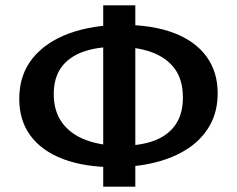

<svg xmlns="http://www.w3.org/2000/svg" viewBox="-20 -688 885 718"><path d="M406 -63Q296 -63 216.5 -93Q137 -123 94.5 -180Q52 -237 52 -318Q52 -408 101.5 -469.5Q151 -531 238.5 -563Q326 -595 439 -595Q550 -595 629.5 -565Q709 -535 751.5 -477.5Q794 -420 794 -339Q794 -272 765.5 -220.5Q737 -169 685 -134Q633 -99 562 -81Q491 -63 406 -63ZM434 -143Q507 -143 558 -162.5Q609 -182 636.5 -222Q664 -262 664 -323Q664 -390 633 -431.5Q602 -473 546.5 -493Q491 -513 416 -513Q341 -513 288.5 -493.5Q236 -474 208.5 -435Q181 -396 181 -336Q181 -272 212.5 -229Q244 -186 301 -164.5Q358 -143 434 -143ZM366 10V-668H486V10Z"/></svg>

Font: Ysabeau
Style: Bold
Weight: 700
Designer: Christian Thalmann (Catharsis Fonts)
Version: Version 2.000;gftools[0.9.27.dev2+g8671c4b]